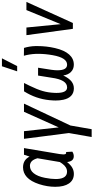

<svg xmlns="http://www.w3.org/2000/svg" viewBox="512 -1320 1010 2075"><g transform="rotate(-90 1017.5 -282.0)"><path d="M121.1 -168.5Q126.5 -64.5 198.2 -63Q199.7 -63 200.7 -63Q249.5 -63 287.1 -115.2L305.2 -142.1L304.7 -143.6L345.2 -382.8Q332.5 -425.8 313.2 -444.1Q293.9 -462.4 267.1 -463.9Q264.6 -463.9 262.7 -463.9Q215.8 -463.9 183.6 -423.8Q149.4 -381.8 133.8 -302.2Q120.6 -234.9 120.6 -186Q120.6 -176.8 121.1 -168.5ZM455.1 -528.3 390.6 -143.1 386.7 -103.5Q386.7 -73.2 402.3 -72.3L412.6 -73.7L416.5 -5.9Q393.1 9.8 367.2 9.8Q311.5 9.8 304.2 -62.5Q272.5 -22.5 240.7 -5.4Q210.9 10.7 176.8 10.7Q174.8 10.7 172.9 10.7Q108.4 9.8 72.5 -42.7Q36.6 -95.2 36.6 -190.4Q36.6 -276.4 65.4 -365.2Q94.7 -454.1 141.6 -497.1Q187 -538.6 246.6 -538.6Q248.5 -538.6 250.5 -538.6Q328.6 -536.6 363.3 -467.8L383.3 -528.3Z M678.7 -152.8 847.2 -528.3H935.5L699.2 -26.4L659.2 203.1H574.7L617.7 -43.5L555.2 -528.3H637.7Z M1158.7 -527.8 1127.4 -464.4Q1089.8 -387.7 1072.3 -327.6Q1054.7 -267.6 1051.8 -198.2Q1051.3 -187.5 1051.3 -177.2Q1051.3 -66.4 1106 -62.5Q1108.9 -62.5 1111.8 -62.5Q1192.9 -62.5 1215.3 -229.5L1238.8 -376H1323.7L1300.8 -229.5Q1295.9 -191.9 1295.9 -167Q1295.9 -64 1354 -62.5Q1355.5 -62.5 1357.4 -62.5Q1431.2 -62.5 1459 -217.3Q1473.6 -299.8 1473.6 -372.6Q1473.6 -388.2 1473.1 -403.8Q1470.2 -467.3 1453.1 -529.3L1537.6 -528.3Q1556.2 -466.8 1557.6 -403.3Q1557.6 -393.1 1557.6 -383.3Q1557.6 -286.1 1536.1 -193.4Q1512.7 -91.8 1466.3 -40Q1421.4 10.3 1357.9 10.3Q1355.5 10.3 1353 10.3Q1307.6 9.3 1277.1 -21.5Q1246.6 -52.2 1240.2 -104Q1209 -40 1173.8 -13.7Q1140.6 11.2 1100.1 10.7Q1097.7 10.7 1095.7 10.7Q1049.3 9.3 1019.3 -19.5Q989.3 -48.3 977.5 -103Q968.8 -144 969.2 -187Q969.2 -201.7 970.2 -216.8L973.1 -253.9Q987.3 -398.9 1068.4 -527.8ZM1339.4 -766.6H1425.3L1341.3 -602.1H1284.7Z M1758.3 -500 1794.4 -131.8 1946.3 -501 1946.8 -502H1947.8H2032.2H2035.2L2033.7 -499.5L1807.6 -1L1807.1 0H1805.7H1745.6H1744.1L1743.7 -1.5L1675.8 -500V-502H1677.7H1756.8H1758.3Z"/></g></svg>

Font: MAUL Condensed Italic
Style: Condenced Regular Italic
Weight: 400
Italic angle: -12°
Designer: MAUL
Version: Version 1.0; 2020; ttfautohint (v1.8.3)